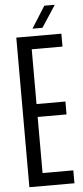

<svg xmlns="http://www.w3.org/2000/svg" viewBox="-63 -990 440 1023"><g transform="rotate(-5 157.5 -478.0)"><path d="M51.5 0V-800H292.5V-731H128V-438H282.5V-369H128V-69H292.5V0ZM141.5 -840 215 -956.5H271L195 -840Z"/></g></svg>

Font: Big Shoulders Display Thin Medium
Style: Regular
Weight: 500
Version: Version 2.002